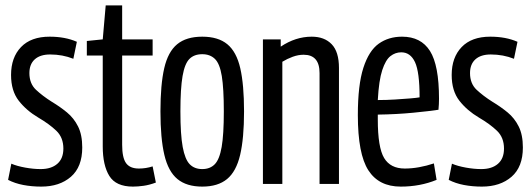

<svg xmlns="http://www.w3.org/2000/svg" viewBox="-20 -682 1973 712"><path d="M10 -15 22 -75Q43 -66 73.5 -60.5Q104 -55 131 -55Q170 -55 192.5 -74.5Q215 -94 215 -131Q215 -172 189 -197Q163 -222 122 -246Q78 -272 49.5 -308.5Q21 -345 21 -404Q21 -469 58 -507.5Q95 -546 164 -546Q222 -546 265 -527L252 -464Q232 -472 210.5 -476Q189 -480 166 -480Q129 -480 109 -462Q89 -444 89 -411Q89 -372 113.5 -349Q138 -326 173 -304Q203 -286 228.5 -265Q254 -244 269.5 -213Q285 -182 285 -135Q285 -63 243 -26.5Q201 10 133 10Q98 10 66.5 4Q35 -2 10 -15Z M473 10Q410 10 385.5 -29.5Q361 -69 361 -139V-476H302V-530L361 -536L372 -662H433V-536H546V-476H433V-145Q433 -97 447.5 -77Q462 -57 495 -57Q521 -57 546 -65L558 -5Q534 4 512.5 7Q491 10 473 10Z M575 -269Q575 -368 589 -429Q603 -490 637 -518Q671 -546 730 -546Q789 -546 823 -518Q857 -490 871 -429Q885 -368 885 -269Q885 -169 870.5 -107.5Q856 -46 822 -18Q788 10 730 10Q672 10 638 -18Q604 -46 589.5 -107.5Q575 -169 575 -269ZM649 -269Q649 -183 657.5 -137Q666 -91 683.5 -73Q701 -55 730 -55Q759 -55 776.5 -73Q794 -91 802 -137Q810 -183 810 -269Q810 -354 802.5 -400Q795 -446 777 -463.5Q759 -481 730 -481Q700 -481 682.5 -463.5Q665 -446 657 -400Q649 -354 649 -269Z M955 0V-536H1021V-509Q1076 -546 1136 -546Q1183 -546 1210 -518Q1237 -490 1237 -430V0H1165V-411Q1165 -479 1106 -479Q1086 -479 1065.5 -471.5Q1045 -464 1027 -453V0Z M1466 10Q1385 10 1346 -50.5Q1307 -111 1307 -255Q1307 -367 1327.5 -430.5Q1348 -494 1384.5 -520Q1421 -546 1471 -546Q1541 -546 1574.5 -493Q1608 -440 1608 -316Q1608 -310 1607.5 -296Q1607 -282 1606 -275Q1574 -270 1512.5 -264Q1451 -258 1381 -257Q1381 -250 1381 -239Q1381 -135 1404.5 -96Q1428 -57 1481 -57Q1507 -57 1534.5 -62Q1562 -67 1589 -76L1599 -15Q1538 10 1466 10ZM1381 -311Q1413 -311 1445 -313Q1477 -315 1501 -317Q1525 -319 1536 -321Q1536 -415 1519 -451.5Q1502 -488 1468 -488Q1446 -488 1428 -474Q1410 -460 1397.5 -422Q1385 -384 1381 -311Z M1644 -15 1656 -75Q1677 -66 1707.5 -60.5Q1738 -55 1765 -55Q1804 -55 1826.5 -74.5Q1849 -94 1849 -131Q1849 -172 1823 -197Q1797 -222 1756 -246Q1712 -272 1683.5 -308.5Q1655 -345 1655 -404Q1655 -469 1692 -507.5Q1729 -546 1798 -546Q1856 -546 1899 -527L1886 -464Q1866 -472 1844.5 -476Q1823 -480 1800 -480Q1763 -480 1743 -462Q1723 -444 1723 -411Q1723 -372 1747.5 -349Q1772 -326 1807 -304Q1837 -286 1862.5 -265Q1888 -244 1903.5 -213Q1919 -182 1919 -135Q1919 -63 1877 -26.5Q1835 10 1767 10Q1732 10 1700.5 4Q1669 -2 1644 -15Z"/></svg>

Font: Georama Condensed
Style: Regular
Weight: 400
Width: 3
Designer: Jean-Baptiste Levee
Foundry: Production Type
Version: Version 1.000